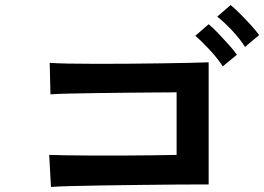

<svg xmlns="http://www.w3.org/2000/svg" viewBox="-20 -865 1047 761"><path d="M182 -124 175 -251Q195 -250 240.5 -249.5Q286 -249 345 -248.5Q404 -248 466.5 -248.5Q529 -249 585.5 -249.5Q642 -250 680 -251V-499Q649 -499 596.5 -498.5Q544 -498 481.5 -497.5Q419 -497 358.5 -496Q298 -495 250.5 -494Q203 -493 180 -491L177 -616Q201 -614 249.5 -613Q298 -612 361 -612Q424 -612 492 -612.5Q560 -613 623 -614Q686 -615 734.5 -616Q783 -617 807 -618V-134Q751 -134 679 -133.5Q607 -133 530.5 -132Q454 -131 384 -130Q314 -129 260.5 -127.5Q207 -126 182 -124ZM863 -602Q843 -633 811 -667.5Q779 -702 754 -723L807 -769Q822 -757 844 -734Q866 -711 887 -687.5Q908 -664 919 -648ZM951 -679Q932 -710 899.5 -744.5Q867 -779 841 -799L894 -845Q909 -833 931 -811Q953 -789 974.5 -765.5Q996 -742 1007 -726Z"/></svg>

Font: Zen Kaku Gothic New
Style: Bold
Weight: 700
Designer: Yoshimichi Ohira
Foundry: Positype
Version: Version 1.002